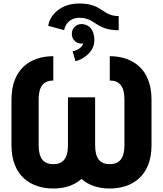

<svg xmlns="http://www.w3.org/2000/svg" viewBox="-20 -1056 929 1094"><path d="M656.2 -883.8V-964.4C562 -964.4 564.5 -1036.1 431.6 -1036.1C324.2 -1036.1 263.2 -968.8 254.9 -908.7L345.7 -884.3C349.6 -914.1 376.5 -954.6 431.6 -954.6C525.9 -954.6 523.4 -883.8 656.2 -883.8ZM394 -764.2 409.7 -707.5C450.7 -715.3 517.6 -759.8 517.6 -824.7C517.6 -898.9 475.6 -918.9 444.3 -918.9C413.1 -918.9 389.2 -894.5 389.2 -863.3C389.2 -832 413.1 -807.6 444.3 -807.6C447.8 -807.6 451.2 -807.6 454.6 -808.1C446.3 -784.7 420.9 -768.6 394 -764.2ZM283.7 -735.8C156.2 -735.8 45.4 -665 45.4 -489.3V-228.5C45.4 -52.7 156.7 18.1 283.7 18.1C344.7 18.1 401.9 1.5 444.3 -36.1C487.3 1.5 543.9 18.1 605 18.1C732.4 18.1 843.3 -52.7 843.3 -228.5V-489.3C843.3 -665 732.4 -735.8 605.5 -735.8V-597.2C660.6 -597.2 689 -564 689 -489.3V-228.5C689 -153.8 660.6 -120.6 605 -120.6C549.8 -120.6 522 -153.8 522 -228.5V-501.5H367.2V-228.5C367.2 -153.8 339.4 -120.6 283.7 -120.6C228.5 -120.6 200.2 -153.8 200.2 -228.5V-489.3C200.2 -564 228.5 -597.2 283.7 -597.2Z"/></svg>

Font: Giphurs ExtraBold
Style: Regular
Weight: 800
Version: Version 1.000